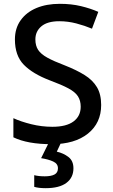

<svg xmlns="http://www.w3.org/2000/svg" viewBox="-20 -744 593 1004"><path d="M509 -195Q509 -101 440 -45.5Q371 10 250 10Q124 10 50 -26V-126Q89 -108 143.5 -94.5Q198 -81 254 -81Q327 -81 364.5 -109Q402 -137 402 -186Q402 -218 387.5 -240.5Q373 -263 337.5 -282Q302 -301 240 -324Q151 -358 104.5 -405.5Q58 -453 58 -538Q58 -596 88 -638Q118 -680 170.5 -702Q223 -724 293 -724Q353 -724 403 -712Q453 -700 494 -682L461 -594Q423 -610 379 -621.5Q335 -633 290 -633Q228 -633 196.5 -606.5Q165 -580 165 -538Q165 -505 179.5 -483Q194 -461 227.5 -442.5Q261 -424 319 -402Q380 -378 422.5 -351.5Q465 -325 487 -288Q509 -251 509 -195ZM364 136Q364 185 327 212.5Q290 240 219 240Q182 240 159 233V172Q182 178 214 178Q247 178 265 168.5Q283 159 283 136Q283 112 258 100.5Q233 89 195 83L236 0H300L277 49Q312 57 338 77Q364 97 364 136Z"/></svg>

Font: Noto Sans Syriac Medium
Style: Regular
Weight: 500
Designer: Patrick Giasson and the Monotype Design Team
Foundry: Monotype Imaging Inc.
Version: Version 3.000; ttfautohint (v1.8.4.7-5d5b)